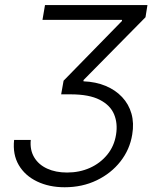

<svg xmlns="http://www.w3.org/2000/svg" viewBox="-20 -748 627 777"><path d="M37.1 -181.6H104.5Q100.6 -141.1 118.4 -111.3Q136.2 -81.5 170.7 -65.7Q205.1 -49.8 251.5 -49.8Q301.8 -49.8 343.8 -68.6Q385.7 -87.4 414.1 -122.1Q442.4 -156.7 449.7 -203.6Q457 -248.5 441.7 -285.4Q426.3 -322.3 383.5 -344.2Q340.8 -366.2 266.1 -366.2H227.5L237.3 -421.4L473.6 -663.1V-667.5H151.9L162.1 -727.5H576.7L568.8 -678.2L317.9 -423.8V-418.9Q367.7 -417 407.5 -400.4Q447.3 -383.8 474.1 -355.2Q501 -326.7 512 -288.1Q522.9 -249.5 515.1 -203.6Q505.4 -143.1 467.5 -94.7Q429.7 -46.4 371.3 -18.3Q313 9.8 241.7 9.8Q178.7 9.8 129.9 -13.7Q81.1 -37.1 55.9 -80.1Q30.8 -123 37.1 -181.6Z"/></svg>

Font: Inter Tight Light
Style: Italic
Weight: 300
Italic angle: -9.39999°
Designer: Rasmus Andersson
Foundry: rsms
Version: Version 3.004